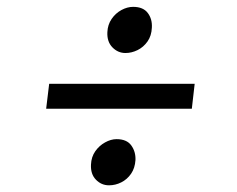

<svg xmlns="http://www.w3.org/2000/svg" viewBox="-20 -606 709 574"><path d="M127 -355.5H562L553.5 -281H118ZM252 -114Q253 -137 264.8 -153.8Q276.5 -170.5 294 -180.2Q311.5 -190 328.5 -190Q359 -190 372.5 -171.2Q386 -152.5 385 -127.5Q383.5 -103.5 371.8 -86.5Q360 -69.5 342.5 -60.8Q325 -52 306 -52Q283 -52 266.8 -68.8Q250.5 -85.5 252 -114ZM355 -447.5Q332.5 -447.5 316 -464.5Q299.5 -481.5 301 -510Q302 -532.5 313.8 -549.5Q325.5 -566.5 343 -576Q360.5 -585.5 378 -585.5Q408 -585.5 421.8 -567.2Q435.5 -549 434 -523.5Q433 -499 421 -482Q409 -465 391.2 -456.2Q373.5 -447.5 355 -447.5Z"/></svg>

Font: Merriweather 28pt Medium
Style: Italic
Weight: 500
Italic angle: -7.8°
Version: Version 2.101